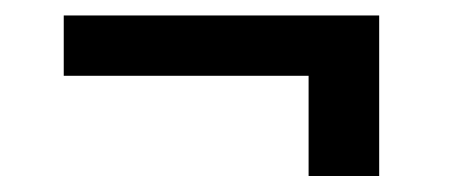

<svg xmlns="http://www.w3.org/2000/svg" viewBox="-20 -410 594 247"><path d="M467.8 -183.6H377V-312.5H62V-390.1H467.8Z"/></svg>

Font: Roboto Web
Style: Regular
Weight: 400
Designer: Google
Version: Version 1.200310; 2013